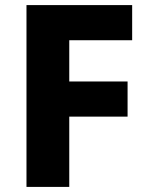

<svg xmlns="http://www.w3.org/2000/svg" viewBox="-20 -734 584 754"><path d="M252 0H84V-714H499V-576H252V-414H481V-276H252Z"/></svg>

Font: Noto Sans Gujarati ExtraBold
Style: Regular
Weight: 800
Designer: Jelle Bosma - Monotype Design Team, Universal Thirst
Foundry: Monotype Imaging Inc.
Version: Version 2.106; ttfautohint (v1.8.4.7-5d5b)